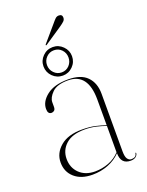

<svg xmlns="http://www.w3.org/2000/svg" viewBox="-139 -792 665 870"><g transform="rotate(-20 193.5 -357.0)"><path d="M36 -93Q36 -138 73 -169.5Q110 -201 177 -201Q214 -201 240.8 -195Q267.5 -189 290 -181V-305Q290 -432 194 -432Q141 -432 117.5 -408.5Q94 -385 94 -363V-341Q94 -329 88.2 -324Q82.5 -319 75 -319Q57 -319 57 -344Q57 -379.5 93.2 -407.8Q129.5 -436 196 -436Q257.5 -436 287.2 -405.5Q317 -375 317 -323V-45Q317 -19 324.5 -8.5Q332 2 343.5 2Q366.5 2 369 -17Q369 -19 371 -19Q372.5 -19 372.5 -17Q372.5 -8 363.5 -0.2Q354.5 7.5 338 7.5Q290.5 7.5 290.5 -46Q266 -20 230.2 -6Q194.5 8 154 8Q99.5 8 67.8 -20Q36 -48 36 -93ZM67 -99Q67 -56.5 95.2 -29.2Q123.5 -2 170 -2Q203.5 -2 235.2 -13.8Q267 -25.5 290 -50.5V-177.5Q268 -185.5 243 -191.2Q218 -197 189 -197Q128.5 -197 97.8 -169Q67 -141 67 -99ZM220 -694.5Q232 -709 239 -715.8Q246 -722.5 256 -722.5Q272.5 -722.5 272.5 -706.5Q272.5 -696.5 265.2 -689.5Q258 -682.5 244 -673L160 -616.5Q156.5 -614 155 -615.5Q153.5 -617.5 156.5 -620.5ZM181 -460Q152.5 -460 132.2 -480.2Q112 -500.5 112 -529Q112 -557 132.2 -577.2Q152.5 -597.5 181 -597.5Q209 -597.5 229.2 -577.2Q249.5 -557 249.5 -529Q249.5 -500.5 229.2 -480.2Q209 -460 181 -460ZM181 -582Q159.5 -582 144.2 -566.5Q129 -551 129 -529Q129 -507 144.2 -491.2Q159.5 -475.5 181 -475.5Q203 -475.5 217.8 -491.2Q232.5 -507 232.5 -529Q232.5 -551 217.8 -566.5Q203 -582 181 -582Z"/></g></svg>

Font: Fraunces 144pt Thin
Style: Regular
Weight: 100
Version: Version 1.000;[f99f86859]